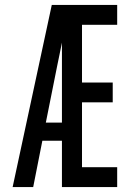

<svg xmlns="http://www.w3.org/2000/svg" viewBox="-20 -755 540 775"><path d="M31 0 189 -735H453V-655H311V-422H435V-342H311V-80H453V0H230V-187H151L114 0ZM230 -260V-583Q225 -559 220.5 -536Q216 -513 211 -490L165 -260Z"/></svg>

Font: Iosevka Custom Medium
Style: Regular
Weight: 500
Monospace: yes
Designer: Belleve Invis
Foundry: Belleve Invis
Version: Version 32.5.0; ttfautohint (v1.8.4)